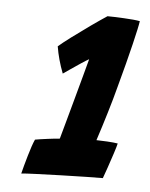

<svg xmlns="http://www.w3.org/2000/svg" viewBox="-38 -669 356 456"><g transform="rotate(5 140.0 -441.0)"><path d="M200 -341Q209 -341 225.8 -340Q242.5 -339 251 -337.5Q249.5 -330.5 243.8 -313Q238 -295.5 232 -277.8Q226 -260 223 -252.5Q211.5 -252.5 183.8 -252Q156 -251.5 123.5 -250.5Q91 -249.5 64.5 -248.5Q38 -247.5 29 -246.5Q33 -263 40.8 -289.8Q48.5 -316.5 54.5 -329.5Q65.5 -331.5 85 -334Q104.5 -336.5 113 -337Q116.5 -349.5 123.8 -376Q131 -402.5 139.5 -433.2Q148 -464 155.2 -490.8Q162.5 -517.5 166 -531Q160.5 -528 148 -519.8Q135.5 -511.5 123.5 -503.2Q111.5 -495 106.5 -491.5Q94 -524 89 -555Q98 -563 119 -578.8Q140 -594.5 163 -610.8Q186 -627 200.5 -636.5Q214.5 -636.5 239.8 -635.2Q265 -634 278 -631.5Q276.5 -619.5 266 -575.8Q255.5 -532 239 -471.5Q231.5 -442.5 221.2 -408.5Q211 -374.5 200 -341Z"/></g></svg>

Font: Grandstander SemiBold
Style: Italic
Weight: 600
Italic angle: -15°
Designer: Tyler Finck
Foundry: Etcetera Type Co
Version: Version 1.200; ttfautohint (v1.8.3)